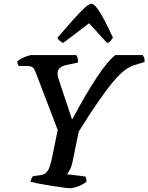

<svg xmlns="http://www.w3.org/2000/svg" viewBox="-20 -995 785 1015"><path d="M349 0Q340 0 311 -4Q282 -8 246.5 -13.5Q211 -19 181.5 -25Q152 -31 141 -34Q145 -53 155 -64L187 -68Q207 -70 219.5 -78.5Q232 -87 240.5 -108.5Q249 -130 257 -170L285 -308L168 -614Q163 -629 154 -637.5Q145 -646 124 -646H80Q77 -649 74 -655.5Q71 -662 72 -671Q78 -678 93 -685.5Q108 -693 123.5 -698.5Q139 -704 146 -704H383Q388 -697 390.5 -688Q393 -679 392 -664L334 -652Q312 -648 298 -637Q284 -626 284 -606Q284 -594 290 -576L360 -366H363Q434 -499 492.5 -587Q551 -675 590 -704H735Q738 -698 742 -689Q746 -680 744 -667L691 -651Q667 -644 640.5 -624.5Q614 -605 580.5 -565.5Q547 -526 502 -461.5Q457 -397 396 -299L364 -142Q359 -116 349.5 -98Q340 -80 334 -74L432 -62Q432 -59 435 -52Q438 -45 437 -34Q421 -21 394.5 -10.5Q368 0 349 0ZM314 -768Q304 -772 295 -780Q286 -788 284 -796Q327 -846 363 -886.5Q399 -927 424.5 -951Q450 -975 463 -975Q476 -975 493.5 -951.5Q511 -928 532.5 -887.5Q554 -847 577 -796Q571 -788 565 -779.5Q559 -771 546 -768L451 -872Z"/></svg>

Font: Texturina SemiBold
Style: Italic
Weight: 600
Italic angle: -11°
Designer: Guillermo Torres Carreño
Foundry: Omnibus-Type
Version: Version 1.002; ttfautohint (v1.8.3)